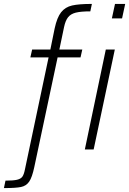

<svg xmlns="http://www.w3.org/2000/svg" viewBox="-89 -763 659 980"><path d="M38 103 159 -470H66L75 -510H168L190 -618Q202 -674 223 -700.5Q244 -727 279 -735Q314 -743 380 -743L372 -705Q324 -705 298 -698.5Q272 -692 258.5 -675Q245 -658 238 -625L214 -510H331L322 -470H205L86 90Q75 142 60 164Q45 186 18 191.5Q-9 197 -69 197L-61 159Q-21 159 -2 154.5Q17 150 25 139Q33 128 38 103ZM482 -669 498 -743H550L534 -669ZM344 0 451 -510H497L389 0Z"/></svg>

Font: Saira Semi Condensed ExtraLight
Style: Italic
Weight: 200
Width: 4
Italic angle: -12°
Designer: Hector Gatti with collaboration of the Omnibus-Type team
Foundry: Omnibus-Type
Version: Version 1.001; ttfautohint (v1.8)